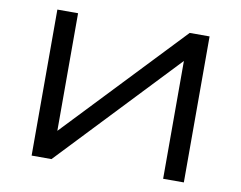

<svg xmlns="http://www.w3.org/2000/svg" viewBox="-77 -809 1147 913"><g transform="rotate(10 496.5 -352.5)"><path d="M129 0V-705H229V-136H228L768 -705H864V0H764V-570H765L225 0Z"/></g></svg>

Font: Nunito Sans 7pt Expanded
Style: Regular
Weight: 400
Width: 7
Designer: Vernon Adams
Foundry: Vernon Adams
Version: Version 3.101;gftools[0.9.27]